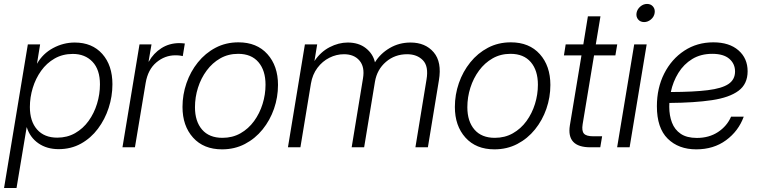

<svg xmlns="http://www.w3.org/2000/svg" viewBox="-34 -738 3795 962"><path d="M-13.7 204.1 105.5 -515.6H167L151.4 -419.4H151.9Q180.7 -469.7 232.2 -497.3Q283.7 -524.9 340.3 -524.9Q427.7 -524.9 478.5 -467.8Q529.3 -410.6 529.3 -315.9Q529.3 -255.4 510.5 -197.5Q491.7 -139.6 456.5 -92.8Q421.4 -45.9 371.6 -18.3Q321.8 9.3 259.8 9.3Q200.7 9.3 158.4 -20Q116.2 -49.3 100.1 -100.6H99.6L48.8 204.1ZM252.9 -48.3Q302.7 -48.3 342.5 -71Q382.3 -93.8 409.9 -132.1Q437.5 -170.4 452.1 -218Q466.8 -265.6 466.8 -315.4Q466.8 -389.2 429.4 -428.5Q392.1 -467.8 330.6 -467.8Q279.8 -467.8 239.7 -444.8Q199.7 -421.9 172.1 -383.3Q144.5 -344.7 130.1 -297.4Q115.7 -250 115.7 -201.7Q115.7 -129.9 151.9 -89.1Q188 -48.3 252.9 -48.3Z M579.6 0 665 -515.6H725.1L710.4 -429.7H711.9Q734.9 -471.2 774.7 -496.6Q814.5 -522 865.2 -522Q874.5 -522 881.1 -521.2Q887.7 -520.5 892.1 -520L881.8 -457Q877.9 -458 868.2 -459.5Q858.4 -460.9 844.7 -460.9Q792 -460.9 749.5 -425.3Q707 -389.6 695.8 -322.3L642.1 0Z M1078.6 10.3Q986.3 10.3 933.3 -48.6Q880.4 -107.4 880.4 -202.1Q880.4 -263.7 900.4 -321.5Q920.4 -379.4 957.5 -425.5Q994.6 -471.7 1046.1 -498.8Q1097.7 -525.9 1160.6 -525.9Q1252.9 -525.9 1305.9 -466.8Q1358.9 -407.7 1358.9 -312.5Q1358.9 -250.5 1338.9 -192.9Q1318.8 -135.3 1281.7 -89.4Q1244.6 -43.5 1193.1 -16.6Q1141.6 10.3 1078.6 10.3ZM1080.6 -47.4Q1130.9 -47.4 1170.9 -70.1Q1210.9 -92.8 1239 -131.3Q1267.1 -169.9 1281.7 -217.3Q1296.4 -264.6 1296.4 -313.5Q1296.4 -385.3 1260.7 -426.8Q1225.1 -468.3 1159.2 -468.3Q1109.4 -468.3 1069.6 -445.6Q1029.8 -422.9 1001.5 -384.5Q973.1 -346.2 958 -298.6Q942.9 -251 942.9 -200.7Q942.9 -129.9 978.5 -88.6Q1014.2 -47.4 1080.6 -47.4Z M1408.7 0 1493.7 -515.6H1555.2L1541.5 -432.1Q1572.3 -478 1617.4 -501.5Q1662.6 -524.9 1708.5 -524.9Q1763.2 -524.9 1799.1 -496.6Q1835 -468.3 1844.7 -425.8Q1871.6 -469.7 1918.7 -497.3Q1965.8 -524.9 2022.9 -524.9Q2097.2 -524.9 2138.9 -476.1Q2180.7 -427.2 2165 -335L2109.9 0H2047.4L2103 -339.4Q2114.3 -405.8 2085 -436Q2055.7 -466.3 2005.9 -466.3Q1944.3 -466.3 1899.7 -428Q1855 -389.6 1844.7 -328.6L1790.5 0H1728L1784.7 -345.2Q1794.4 -402.3 1767.3 -434.3Q1740.2 -466.3 1689.5 -466.3Q1651.4 -466.3 1616.5 -448.7Q1581.5 -431.2 1556.6 -398.2Q1531.7 -365.2 1523.9 -319.3L1471.2 0Z M2443.4 10.3Q2351.1 10.3 2298.1 -48.6Q2245.1 -107.4 2245.1 -202.1Q2245.1 -263.7 2265.1 -321.5Q2285.2 -379.4 2322.3 -425.5Q2359.4 -471.7 2410.9 -498.8Q2462.4 -525.9 2525.4 -525.9Q2617.7 -525.9 2670.7 -466.8Q2723.6 -407.7 2723.6 -312.5Q2723.6 -250.5 2703.6 -192.9Q2683.6 -135.3 2646.5 -89.4Q2609.4 -43.5 2557.9 -16.6Q2506.3 10.3 2443.4 10.3ZM2445.3 -47.4Q2495.6 -47.4 2535.6 -70.1Q2575.7 -92.8 2603.8 -131.3Q2631.8 -169.9 2646.5 -217.3Q2661.1 -264.6 2661.1 -313.5Q2661.1 -385.3 2625.5 -426.8Q2589.8 -468.3 2523.9 -468.3Q2474.1 -468.3 2434.3 -445.6Q2394.5 -422.9 2366.2 -384.5Q2337.9 -346.2 2322.8 -298.6Q2307.6 -251 2307.6 -200.7Q2307.6 -129.9 2343.3 -88.6Q2378.9 -47.4 2445.3 -47.4Z M3058.6 -515.6 3049.3 -460.4H2942.4L2885.3 -115.7Q2879.9 -82.5 2891.6 -68.8Q2903.3 -55.2 2938 -55.2H2982.9L2973.6 0H2923.8Q2803.7 0 2821.3 -109.9L2879.4 -460.4H2791.5L2800.3 -515.6H2888.7L2911.6 -656.2H2974.6L2951.2 -515.6Z M3058.1 0 3143.6 -515.6H3206.1L3120.6 0ZM3193.4 -627.4Q3174.3 -627.4 3163.3 -640.6Q3152.3 -653.8 3155.3 -672.9Q3158.7 -691.9 3174.1 -705.1Q3189.5 -718.3 3208 -718.3Q3227.1 -718.3 3238 -705.1Q3249 -691.9 3246.1 -672.9Q3243.2 -653.8 3227.5 -640.6Q3211.9 -627.4 3193.4 -627.4Z M3454.6 10.3Q3365.7 10.3 3311.5 -43.2Q3257.3 -96.7 3257.3 -205.6Q3257.3 -296.9 3293.9 -369.4Q3330.6 -441.9 3394.5 -483.9Q3458.5 -525.9 3540 -525.9Q3620.1 -525.9 3666 -485.8Q3711.9 -445.8 3711.9 -380.9Q3711.9 -316.9 3666 -283Q3620.1 -249 3532.7 -236.1Q3445.3 -223.1 3319.8 -222.2Q3319.3 -212.4 3319.3 -202.6Q3319.3 -159.2 3332.8 -123.8Q3346.2 -88.4 3376.7 -67.6Q3407.2 -46.9 3457.5 -46.9Q3518.6 -46.9 3563.5 -76.4Q3608.4 -106 3628.9 -153.3H3692.4Q3666 -81.1 3603.8 -35.4Q3541.5 10.3 3454.6 10.3ZM3327.1 -276.9Q3440.9 -277.3 3512 -286.1Q3583 -294.9 3616 -317.1Q3648.9 -339.4 3648.9 -379.9Q3648.9 -418.5 3620.1 -443.4Q3591.3 -468.3 3534.7 -468.3Q3477.1 -468.3 3434.6 -442.4Q3392.1 -416.5 3365 -372.8Q3337.9 -329.1 3327.1 -276.9Z"/></svg>

Font: Inter Display Light
Style: Italic
Weight: 300
Italic angle: -9.39999°
Designer: Rasmus Andersson
Foundry: rsms
Version: Version 4.000;git-a52131595